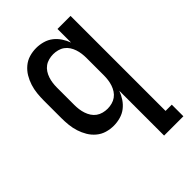

<svg xmlns="http://www.w3.org/2000/svg" viewBox="-218 -624 936 936"><g transform="rotate(-45 250.0 -156.5)"><path d="M246 -72Q261 -72 276.5 -76Q292 -80 304.5 -89Q317 -98 325.5 -111Q334 -124 339 -139Q344 -154 346 -169.5Q348 -185 348 -200V-320Q348 -335 346 -350.5Q344 -366 339 -381Q334 -396 325.5 -409Q317 -422 304.5 -431Q292 -440 276.5 -444Q261 -448 246 -448Q231 -448 215.5 -444Q200 -440 187.5 -431Q175 -422 166.5 -409Q158 -396 153 -381Q148 -366 146 -350.5Q144 -335 144 -320V-200Q144 -185 146 -169.5Q148 -154 153 -139Q158 -124 166.5 -111Q175 -98 187.5 -89Q200 -80 215.5 -76Q231 -72 246 -72ZM348 215V-94Q340 -72 327 -52.5Q314 -33 296 -19Q278 -5 255 1.5Q232 8 209 8Q184 8 160.5 1Q137 -6 118 -22Q99 -38 86.5 -59Q74 -80 66.5 -103.5Q59 -127 56.5 -151.5Q54 -176 54 -200V-320Q54 -344 56.5 -368.5Q59 -393 66.5 -416.5Q74 -440 86.5 -461Q99 -482 118 -498Q137 -514 160.5 -521Q184 -528 209 -528Q232 -528 255 -521.5Q278 -515 296 -501Q314 -487 327 -467.5Q340 -448 348 -426V-520H438V135H481V215Z"/></g></svg>

Font: Iosevka Fixed Medium
Style: Regular
Weight: 500
Monospace: yes
Designer: Belleve Invis
Foundry: Belleve Invis
Version: Version 32.3.0